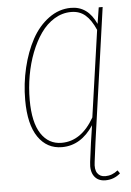

<svg xmlns="http://www.w3.org/2000/svg" viewBox="-59 -735 664 975"><g transform="rotate(-5 272.5 -247.0)"><path d="M503.9 151.9 515.1 168Q482.4 196.8 439 196.8Q400.9 196.8 381.8 170.2Q362.8 143.6 369.1 97.2L381.8 0L395 -87.9Q330.6 9.8 233.9 9.8Q157.2 9.8 112.5 -55.2Q67.9 -120.1 67.9 -244.1Q67.9 -328.6 86.9 -408.4Q106 -488.3 140.1 -551.3Q174.3 -614.3 226.6 -652.6Q278.8 -690.9 339.8 -690.9Q426.3 -690.9 467.8 -598.1L481 -681.2H501L404.8 0L392.1 98.1Q386.2 137.2 399.7 156.5Q413.1 175.8 439.9 175.8Q474.6 175.8 503.9 151.9ZM233.9 -12.2Q334.5 -12.2 399.9 -127L462.9 -567.9Q440.4 -619.6 411.1 -644.8Q381.8 -669.9 338.9 -669.9Q293.5 -669.9 253.4 -645.5Q213.4 -621.1 184.1 -579.3Q154.8 -537.6 133.5 -482.9Q112.3 -428.2 101.6 -366.9Q90.8 -305.7 90.8 -243.2Q90.8 -128.4 129.2 -70.3Q167.5 -12.2 233.9 -12.2Z"/></g></svg>

Font: Fira Sans Compressed Thin
Style: Italic
Weight: 100
Width: 3
Italic angle: -8°
Designer: Carrois Corporate & Edenspiekermann AG
Foundry: Carrois Corporate GbR & Edenspiekermann AG
Version: Version 4.203;PS 004.203;hotconv 1.0.88;makeotf.lib2.5.64775